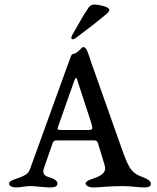

<svg xmlns="http://www.w3.org/2000/svg" viewBox="-20 -823 689 845"><path d="M300 -650C303 -650 309 -652 318 -659C358 -689 408 -727 448 -761C457 -769 461 -773 461 -780C461 -794 411 -803 397 -803C386 -803 377 -800 370 -790C343 -751 323 -711 299 -671C296 -666 294 -660 294 -656C294 -653 296 -650 300 -650ZM238 -272 308 -471C312 -481 316 -484 319 -474L380 -287C390 -255 389 -251 369 -251H247C229 -251 232 -256 238 -272ZM523 -4C556 -4 592 2 615 2C634 2 644 -3 644 -14C644 -24 635 -34 604 -45C555 -63 544 -90 515 -171L383 -544C369 -583 363 -616 346 -616C340 -616 322 -588 303 -586C292 -585 292 -572 275 -529L122 -106C107 -65 108 -60 75 -45C53 -35 20 -30 20 -15C20 -4 34 2 53 2C68 2 91 -4 116 -4C135 -4 179 2 198 2C223 2 233 -4 233 -15C233 -25 222 -36 196 -43C167 -51 168 -67 174 -85L212 -194C216 -204 223 -205 228 -205H395C403 -205 408 -202 411 -193L440 -98C445 -81 447 -62 411 -45C389 -35 357 -30 357 -15C357 -4 376 2 389 2C419 2 457 -4 523 -4Z"/></svg>

Font: EB Garamond SC 08
Style: Regular
Weight: 400
Version: Version 0.016